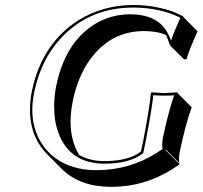

<svg xmlns="http://www.w3.org/2000/svg" viewBox="-20 -678 807 765"><path d="M550.8 -117.2Q577.1 -255.4 581.1 -307.1L584 -310.1Q585.9 -310.1 634.3 -307.1Q634.3 -307.1 687 -310.1L687.5 -307.1L743.7 -250.5Q719.2 -182.6 697.8 -80.6L696.3 -74.2Q689.5 -39.1 696.3 -26.4L639.6 -83L639.2 -80.1L695.8 -23.4Q584 56.2 460.9 64.9Q440.9 66.4 420.4 66.4Q297.4 65.9 225.6 -5.4L169.4 -62Q88.9 -142.6 101.1 -274.9Q103 -296.4 107.4 -316.9Q147.5 -504.4 291 -596.2Q389.2 -657.7 510.7 -658.2Q564.9 -658.2 614.7 -647Q664.6 -635.7 687 -624L709.5 -612.8L710.9 -609.9L767.1 -553.2Q735.4 -482.4 726.1 -451.7Q724.6 -446.8 723.6 -442.4L713.4 -441.4L656.7 -498Q649.9 -521.5 641.1 -538.6Q606.4 -554.2 553.7 -554.2Q420.9 -554.2 338.4 -440.4Q291 -374 271 -280.3Q244.1 -155.3 290.5 -69.3Q293 -64.5 295.4 -60.5Q338.4 -36.1 396.5 -36.1Q493.2 -36.6 541.5 -74.2ZM560.5 -115.2 550.8 -68.4 547.9 -65.9Q495.6 -25.9 396.5 -25.9Q259.3 -25.9 213.4 -147Q195.3 -195.3 195.8 -253.9Q195.8 -296.9 204.6 -338.9Q240.7 -509.8 357.9 -582Q421.4 -620.6 497.1 -621.1Q604 -621.1 645 -551.8Q654.8 -535.2 661.6 -516.1Q671.4 -547.4 698.7 -607.4Q617.7 -647.5 510.7 -647.9Q342.3 -647.9 230 -533.7Q145.5 -446.8 117.2 -314.9Q88.4 -180.2 157.7 -89.8Q208 -25.9 294.9 -6.8Q328.1 0 363.8 0Q495.6 0 603.5 -68.4Q616.2 -76.2 627.9 -84.5Q623.5 -101.6 629.9 -132.8L631.3 -139.2Q652.3 -237.3 673.8 -298.3Q655.8 -296.9 634.3 -296.9Q608.9 -296.9 590.8 -298.8Q585.9 -247.1 560.5 -115.2Z"/></svg>

Font: Linux Biolinum Shadow O
Style: Italic
Weight: 400
Italic angle: -12°
Designer: Philipp H. Poll
Foundry: Philipp H. Poll
Version: Version 0.6.2